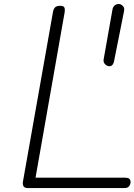

<svg xmlns="http://www.w3.org/2000/svg" viewBox="-20 -958 685 978"><path d="M123 0Q106.5 0 100.5 -8.2Q94.5 -16.5 96.5 -31L249.5 -895Q252 -911.5 260 -920Q268 -928.5 286.5 -928.5Q304.5 -928.5 308.2 -919.2Q312 -910 308.5 -891L161 -53H614Q632 -53 638.5 -47.5Q645 -42 645 -31.5Q645 -19.5 638 -9.8Q631 0 614 0ZM533 -621Q521.5 -623.5 513.5 -632.8Q505.5 -642 508 -656L553 -910Q555.5 -925 567.2 -932.5Q579 -940 591.5 -937Q598 -935.5 606.5 -926.8Q615 -918 612 -902L561 -646.5Q558.5 -633 551.2 -626Q544 -619 533 -621Z"/></svg>

Font: Edu VIC WA NT Hand
Style: Regular
Weight: 400
Designer: Tina and Corey Anderson, Eben Sorkin, Mirko Velimirovic
Foundry: Google for Education
Version: Version 1.000